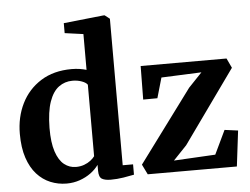

<svg xmlns="http://www.w3.org/2000/svg" viewBox="-56 -889 1262 970"><g transform="rotate(-5 575.5 -404.0)"><path d="M244 11Q200.5 11 161.8 -5Q123 -21 93.2 -54Q63.5 -87 46.5 -138Q29.5 -189 29.5 -259.5Q29.5 -344 63.5 -412.8Q97.5 -481.5 162.2 -522.2Q227 -563 318.5 -563Q340 -563 359.2 -560Q378.5 -557 393.5 -552.5V-734L299.5 -747V-797.5L501.5 -819H508.5L533.5 -799.5V-56.5H586V-4Q565 0.5 532 5.8Q499 11 467.5 11Q438 11 422.5 1.8Q407 -7.5 407 -40V-69.5Q391.5 -47.5 366.8 -29.2Q342 -11 310.5 0Q279 11 244 11ZM297.5 -68.5Q320.5 -68.5 339.5 -75.5Q358.5 -82.5 372.2 -93.2Q386 -104 393.5 -114.5V-477Q386.5 -488 365 -496Q343.5 -504 317.5 -504Q278.5 -504 248 -481.5Q217.5 -459 200 -409Q182.5 -359 181.5 -276.5Q181 -202 196.5 -156Q212 -110 238.5 -89.2Q265 -68.5 297.5 -68.5ZM970.5 -489.5 767 -481 737.5 -378.5 665.5 -378 667.5 -548H1103L1126 -499L861.5 -129L793.5 -57.5L1004 -69L1061.5 -189.5L1129.5 -180.5L1107.5 0H655.5L630.5 -51L902 -417.5Z"/></g></svg>

Font: Merriweather 36pt
Style: Bold
Weight: 700
Designer: Eben Sorkin
Foundry: Eben Sorkin
Version: Version 2.100